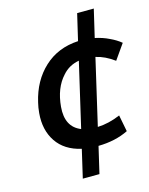

<svg xmlns="http://www.w3.org/2000/svg" viewBox="-91 -769 748 961"><g transform="rotate(-10 283.0 -288.5)"><path d="M251 126 337 118 357 -22Q445 -31 509 -70L485 -154Q427 -123 370 -116L419 -463Q467 -457 518 -426L566 -509Q540 -527 506 -539Q473 -552 432 -557L453 -703L367 -695L347 -556Q242 -541 177 -469Q112 -397 97 -289Q93 -264 93 -235Q93 -148 139 -91Q185 -34 272 -22ZM286 -120Q206 -144 206 -247Q206 -343 252 -403Q282 -445 334 -459Z"/></g></svg>

Font: Brisa Sans Medium
Style: Italic
Weight: 600
Italic angle: -8°
Designer: Dalton Maag Ltd
Foundry: Dalton Maag Ltd
Version: Version 1.101;July 10, 2019;FontCreator 11.5.0.2425 64-bit